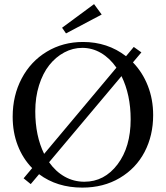

<svg xmlns="http://www.w3.org/2000/svg" viewBox="-20 -875 785 909"><path d="M292.5 -716.8 273.9 -743.7 425.3 -855.5 461.4 -806.2ZM125.5 -3.4 91.8 -30.8 132.3 -79.1Q87.9 -124.5 64 -186.5Q40 -248.5 40 -322.3Q40 -422.9 82.8 -503.7Q125.5 -584.5 201.7 -630.4Q277.8 -676.3 373 -676.3Q489.3 -676.3 576.7 -608.9L613.3 -652.8L649.4 -627L609.4 -579.6Q654.8 -532.7 679.9 -468.8Q705.1 -404.8 705.1 -330.1Q705.1 -233.4 664.6 -155.8Q624 -78.1 547.1 -32.5Q470.2 13.2 369.6 13.2Q250 13.2 165 -50.3ZM147 -348.1Q147 -231.9 189 -146.5L531.2 -554.7Q500 -599.6 458.5 -624Q417 -648.4 369.6 -648.4Q324.7 -648.4 284.2 -626.7Q243.7 -605 213.1 -566.4Q182.6 -527.8 164.8 -471.2Q147 -414.6 147 -348.1ZM379.4 -14.6Q474.1 -14.6 536.4 -96.7Q598.6 -178.7 598.6 -310.1Q598.6 -426.3 555.2 -514.6L212.4 -106.9Q243.7 -62.5 286.4 -38.6Q329.1 -14.6 379.4 -14.6Z"/></svg>

Font: Elstob
Style: Regular
Weight: 400
Designer: Peter S. Baker
Version: Version 1.015